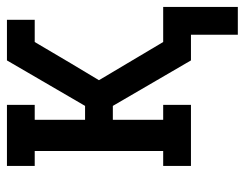

<svg xmlns="http://www.w3.org/2000/svg" viewBox="-96 -474 705 553"><g transform="rotate(-90 256.5 -197.5)"><path d="M433 135V0H359L228 -225H188V-80H231V0H55V-80H98V-450H55V-530H231V-450H188V-305H228L359 -530H433V-485V-530H476V-450H412L350 -345L302 -265L412 -80H513V135Z"/></g></svg>

Font: Iosevka Slab Medium
Style: Regular
Weight: 500
Monospace: yes
Designer: Belleve Invis
Foundry: Belleve Invis
Version: Version 11.1.1; ttfautohint (v1.8.3)